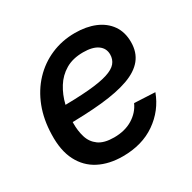

<svg xmlns="http://www.w3.org/2000/svg" viewBox="-127 -662 801 800"><g transform="rotate(-30 273.5 -261.5)"><path d="M245.6 11.7Q180.2 11.7 131.6 -13.2Q83 -38.1 56.9 -88.6Q30.8 -139.2 33.2 -215.3Q34.7 -286.1 57.1 -344.5Q79.6 -402.8 119.6 -445.3Q159.7 -487.8 212.9 -510.7Q266.1 -533.7 328.1 -533.7Q382.3 -533.7 423.8 -516.4Q465.3 -499 488.8 -465.6Q512.2 -432.1 512.2 -384.3Q512.2 -335 485.8 -302.5Q459.5 -270 407 -251.2Q354.5 -232.4 276.1 -224.4Q197.8 -216.3 92.8 -216.3L105.5 -293.5Q196.3 -293.5 255.6 -298.6Q314.9 -303.7 348.9 -314.5Q382.8 -325.2 397 -342.3Q411.1 -359.4 411.1 -382.8Q411.1 -412.6 387 -429.7Q362.8 -446.8 317.4 -446.8Q267.6 -446.8 232.9 -426.3Q198.2 -405.8 176.8 -371.3Q155.3 -336.9 145.3 -295.4Q135.3 -253.9 134.8 -211.4Q134.3 -174.8 143.8 -143.6Q153.3 -112.3 179.2 -93.5Q205.1 -74.7 252.9 -74.7Q305.2 -74.7 342.3 -97.4Q379.4 -120.1 396 -157.2L495.6 -152.3Q468.3 -78.6 403.3 -33.4Q338.4 11.7 245.6 11.7Z"/></g></svg>

Font: Inter 28pt Medium
Style: Italic
Weight: 500
Italic angle: -9.3988°
Designer: Rasmus Andersson
Foundry: rsms
Version: Version 4.001;git-66647c0bb